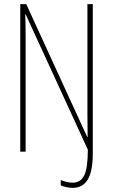

<svg xmlns="http://www.w3.org/2000/svg" viewBox="-20 -734 546 929"><path d="M332 175Q317 175 300.5 171.5Q284 168 274 163V137Q285 142 301.5 146Q318 150 331 150Q369 150 387 115.5Q405 81 405 -10L104 -665H102Q103 -646 103.5 -621Q104 -596 104 -554V0H78V-714H107L402 -71H404Q404 -101 403.5 -129Q403 -157 403 -179V-714H429V7Q429 95 404.5 135Q380 175 332 175Z"/></svg>

Font: Noto Sans Gurmukhi ExtraCondensed Thin
Style: Regular
Weight: 100
Width: 2
Designer: Jelle Bosma - Monotype Design Team
Foundry: Monotype Imaging Inc.
Version: Version 2.004; ttfautohint (v1.8.4.7-5d5b)